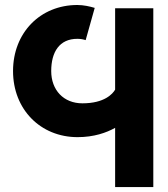

<svg xmlns="http://www.w3.org/2000/svg" viewBox="-20 -756 679 776"><path d="M292.5 -735.8C142.6 -735.8 32.7 -623.5 32.7 -468.8C32.7 -314 143.6 -201.7 293.5 -201.7C359.9 -201.7 410.2 -219.7 445.3 -239.3V0H599.6V-722.7H445.3V-393.6C435.5 -377 402.8 -338.4 313 -338.4C237.3 -338.4 187 -391.6 187 -468.8C187 -545.9 220.2 -599.1 292.5 -599.1C306.6 -599.1 317.4 -596.7 326.2 -593.8L362.8 -724.1C343.3 -730 317.9 -735.8 292.5 -735.8Z"/></svg>

Font: Giphurs ExtraBold
Style: Regular
Weight: 800
Version: Version 1.000